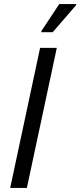

<svg xmlns="http://www.w3.org/2000/svg" viewBox="-20 -923 394 943"><path d="M30 0 177 -688H259L112 0ZM183 -765V-770L271 -903H354V-898L239 -765Z"/></svg>

Font: Saira SemiCondensed
Style: Italic
Weight: 400
Width: 4
Italic angle: -12°
Designer: Hector Gatti with collaboration of the Omnibus-Type team
Foundry: Omnibus-Type
Version: Version 1.101